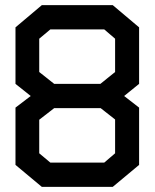

<svg xmlns="http://www.w3.org/2000/svg" viewBox="-20 -722 599 744"><path d="M417 2H142L40 -83V-305L99 -350L40 -397V-616L142 -702H417L519 -616V-397L461 -350L519 -305V-83ZM426 -572 384 -608H175L132 -572V-443L190 -397H369L426 -443ZM426 -259 370 -303H190L132 -258V-128L175 -92H384L426 -128Z"/></svg>

Font: Turret Road
Style: Bold
Weight: 700
Designer: Noponies
Foundry: Noponies
Version: Version 1.001; ttfautohint (v1.8)